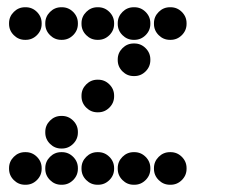

<svg xmlns="http://www.w3.org/2000/svg" viewBox="-20 -515 640 530"><path d="M49 -495Q31 -495 18 -482Q5 -469 5 -451V-449Q5 -431 18 -418Q31 -405 49 -405H51Q69 -405 82 -418Q95 -431 95 -449V-451Q95 -469 82 -482Q69 -495 51 -495ZM149 -495Q131 -495 118 -482Q105 -469 105 -451V-449Q105 -431 118 -418Q131 -405 149 -405H151Q169 -405 182 -418Q195 -431 195 -449V-451Q195 -469 182 -482Q169 -495 151 -495ZM249 -495Q231 -495 218 -482Q205 -469 205 -451V-449Q205 -431 218 -418Q231 -405 249 -405H251Q269 -405 282 -418Q295 -431 295 -449V-451Q295 -469 282 -482Q269 -495 251 -495ZM349 -495Q331 -495 318 -482Q305 -469 305 -451V-449Q305 -431 318 -418Q331 -405 349 -405H351Q369 -405 382 -418Q395 -431 395 -449V-451Q395 -469 382 -482Q369 -495 351 -495ZM449 -495Q431 -495 418 -482Q405 -469 405 -451V-449Q405 -431 418 -418Q431 -405 449 -405H451Q469 -405 482 -418Q495 -431 495 -449V-451Q495 -469 482 -482Q469 -495 451 -495ZM349 -395Q331 -395 318 -382Q305 -369 305 -351V-349Q305 -331 318 -318Q331 -305 349 -305H351Q369 -305 382 -318Q395 -331 395 -349V-351Q395 -369 382 -382Q369 -395 351 -395ZM249 -295Q231 -295 218 -282Q205 -269 205 -251V-249Q205 -231 218 -218Q231 -205 249 -205H251Q269 -205 282 -218Q295 -231 295 -249V-251Q295 -269 282 -282Q269 -295 251 -295ZM149 -195Q131 -195 118 -182Q105 -169 105 -151V-149Q105 -131 118 -118Q131 -105 149 -105H151Q169 -105 182 -118Q195 -131 195 -149V-151Q195 -169 182 -182Q169 -195 151 -195ZM49 -95Q31 -95 18 -82Q5 -69 5 -51V-49Q5 -31 18 -18Q31 -5 49 -5H51Q69 -5 82 -18Q95 -31 95 -49V-51Q95 -69 82 -82Q69 -95 51 -95ZM149 -95Q131 -95 118 -82Q105 -69 105 -51V-49Q105 -31 118 -18Q131 -5 149 -5H151Q169 -5 182 -18Q195 -31 195 -49V-51Q195 -69 182 -82Q169 -95 151 -95ZM249 -95Q231 -95 218 -82Q205 -69 205 -51V-49Q205 -31 218 -18Q231 -5 249 -5H251Q269 -5 282 -18Q295 -31 295 -49V-51Q295 -69 282 -82Q269 -95 251 -95ZM349 -95Q331 -95 318 -82Q305 -69 305 -51V-49Q305 -31 318 -18Q331 -5 349 -5H351Q369 -5 382 -18Q395 -31 395 -49V-51Q395 -69 382 -82Q369 -95 351 -95ZM449 -95Q431 -95 418 -82Q405 -69 405 -51V-49Q405 -31 418 -18Q431 -5 449 -5H451Q469 -5 482 -18Q495 -31 495 -49V-51Q495 -69 482 -82Q469 -95 451 -95Z"/></svg>

Font: Doto Black Rounded Black
Style: Regular
Weight: 900
Monospace: yes
Version: Version 1.000